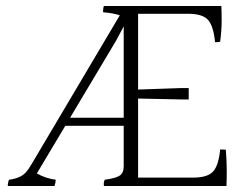

<svg xmlns="http://www.w3.org/2000/svg" viewBox="-20 -671 830 641"><path d="M393 -278V-583L368 -536L214 -278ZM441 -78H624Q673 -78 691.5 -98.5Q710 -119 715 -172Q728 -172 734 -171Q737 -131 737 -101Q737 -71 736 -50H327Q325 -63 330 -71Q367 -76 380 -85Q393 -94 393 -116V-251H198L103 -92Q133 -75 166 -71Q166 -62 162 -50H6Q6 -61 10 -71Q52 -76 70 -100Q76 -107 86 -124L380 -620Q355 -628 324 -630Q324 -645 327 -651H719Q720 -632 720 -601Q720 -570 715 -532Q711 -530 698 -530Q693 -583 675 -604Q657 -625 608 -625H441V-372L584 -377H610V-339H584L441 -342Z"/></svg>

Font: Halant Light
Style: Regular
Weight: 300
Designer: Hitesh Malaviya (Devanagari), Satya Rajpurohit (Latin)
Foundry: Indian Type Foundry
Version: Version 1.101;PS 1.0;hotconv 1.0.78;makeotf.lib2.5.61930; tt